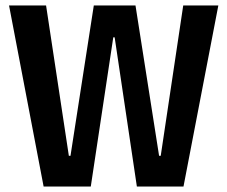

<svg xmlns="http://www.w3.org/2000/svg" viewBox="-20 -680 829 700"><path d="M139 0 13 -660H148L231 -112H237L322 -660H474L560 -112H566L648 -660H776L649 0H479L398 -544H393L311 0Z"/></svg>

Font: Bricolage Grotesque 72pt SemiCondensed SemiBold
Style: Regular
Weight: 600
Width: 4
Designer: Mathieu Triay
Foundry: Atelier Triay
Version: Version 1.001;gftools[0.9.33.dev8+g029e19f]